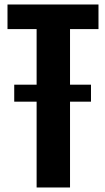

<svg xmlns="http://www.w3.org/2000/svg" viewBox="-20 -830 464 850"><path d="M142.1 0V-379.9H43V-455.1H142.1V-701.2H13.2V-810.1H416V-701.2H290V-455.1H382.8V-379.9H290V0Z"/></svg>

Font: Oswald Medium
Style: Regular
Weight: 500
Designer: Vernon Adams
Foundry: Vernon Adams
Version: Version 4.103